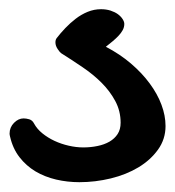

<svg xmlns="http://www.w3.org/2000/svg" viewBox="-33 -374 371 407"><path d="M191.4 -274.9Q221.2 -259.3 244.6 -239.3Q268.1 -219.2 284.4 -197Q300.8 -174.8 309.3 -151.9Q317.9 -128.9 317.9 -106.9Q317.9 -79.1 302 -56.9Q286.1 -34.7 260.5 -19.3Q234.9 -3.9 201.9 4.2Q168.9 12.2 135.3 12.2Q109.9 12.2 85.9 6.6Q62 1 42.2 -10.7Q22.5 -22.5 8.3 -40.8Q-5.9 -59.1 -11.7 -84.5Q-12.7 -88.4 -12.7 -90.8Q-12.7 -104 -3.4 -113.5Q5.9 -123 17.1 -123Q22.5 -123 29.1 -121.1Q35.6 -119.1 39.1 -112.3Q45.4 -100.6 56.9 -91.3Q68.4 -82 82.5 -75.4Q96.7 -68.8 112.5 -65.2Q128.4 -61.5 143.6 -61.5Q159.2 -61.5 173.6 -64.5Q188 -67.4 199 -73.7Q210 -80.1 216.3 -89.8Q222.7 -99.6 222.7 -113.8Q222.7 -138.7 211.4 -159.7Q200.2 -180.7 182.4 -198.5Q164.6 -216.3 141.8 -231.7Q119.1 -247.1 96.7 -261.2Q94.2 -262.7 89.4 -269.8Q84.5 -276.9 84.5 -284.2Q84.5 -290 87.4 -293.5Q95.2 -303.7 105.5 -314.5Q115.7 -325.2 127.4 -334.2Q139.2 -343.3 152.8 -348.9Q166.5 -354.5 181.2 -354.5Q191.9 -354.5 201.2 -351.6Q210.4 -348.6 216.8 -344Q223.1 -339.4 226.8 -333.7Q230.5 -328.1 230.5 -323.2Q230.5 -316.4 227.1 -310.1Q223.6 -303.7 218 -297.9Q212.4 -292 205.3 -286.1Q198.2 -280.3 191.4 -274.9Z"/></svg>

Font: Damion
Style: Regular
Weight: 400
Foundry: vernon adams
Version: Version 1.000